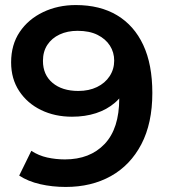

<svg xmlns="http://www.w3.org/2000/svg" viewBox="-20 -730 667 760"><path d="M280 -710Q376 -710 443.5 -669.5Q511 -629 547 -552Q583 -475 583 -362Q583 -242 539.5 -159Q496 -76 419 -33Q342 10 240 10Q187 10 139 -1Q91 -12 56 -35L104 -133Q133 -114 167 -106.5Q201 -99 237 -99Q336 -99 394 -160Q452 -221 452 -340Q452 -359 451 -384.5Q450 -410 444 -436L484 -392Q467 -351 435 -323.5Q403 -296 360 -282Q317 -268 265 -268Q197 -268 142.5 -294.5Q88 -321 56 -369.5Q24 -418 24 -483Q24 -553 58 -603.5Q92 -654 150.5 -682Q209 -710 280 -710ZM287 -608Q247 -608 216 -593.5Q185 -579 167.5 -552.5Q150 -526 150 -489Q150 -434 188 -402Q226 -370 290 -370Q332 -370 364 -385.5Q396 -401 414 -428.5Q432 -456 432 -490Q432 -523 415 -549.5Q398 -576 366 -592Q334 -608 287 -608Z"/></svg>

Font: MOST Montserrat SemiBold
Style: Regular
Weight: 600
Designer: Julieta Ulanovsky
Foundry: Julieta Ulanovsky
Version: Version 8.000;March 11, 2024;FontCreator 15.0.0.2926 64-bit